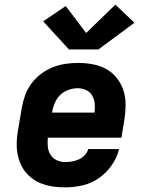

<svg xmlns="http://www.w3.org/2000/svg" viewBox="-20 -799 640 827"><path d="M261 8Q236 8 212.5 5Q189 2 166.5 -5.5Q144 -13 125 -26Q106 -39 91.5 -56Q77 -73 68 -94.5Q59 -116 55 -139Q51 -162 52 -186.5Q53 -211 57 -235L74 -335Q79 -363 88.5 -389.5Q98 -416 115.5 -439.5Q133 -463 157 -481Q181 -499 208 -509.5Q235 -520 262.5 -524Q290 -528 317 -528Q349 -528 380.5 -522Q412 -516 438 -501.5Q464 -487 483 -463Q502 -439 511.5 -410Q521 -381 521 -349Q521 -317 516 -285L503 -206H186Q184 -186 186 -167Q188 -148 197.5 -132.5Q207 -117 224 -109Q241 -101 261 -101Q275 -101 290 -103.5Q305 -106 319.5 -112.5Q334 -119 345 -130.5Q356 -142 360 -157H493Q484 -120 461 -87Q438 -54 405.5 -31.5Q373 -9 335.5 -0.5Q298 8 261 8ZM204 -314H387Q390 -334 388 -353Q386 -372 377 -387.5Q368 -403 351 -411Q334 -419 315 -419Q295 -419 275 -412Q255 -405 240 -390.5Q225 -376 216.5 -356.5Q208 -337 205 -317ZM277 -586 166 -707 263 -773 351 -657 477 -779 559 -701 404 -586Z"/></svg>

Font: Iosevka Etoile Heavy Oblique
Style: Regular
Weight: 900
Italic angle: -9°
Designer: Belleve Invis
Foundry: Belleve Invis
Version: Version 15.5.2; ttfautohint (v1.8.4)